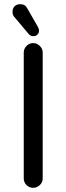

<svg xmlns="http://www.w3.org/2000/svg" viewBox="-20 -894 318 920"><path d="M117.2 -731.4 49.8 -811.5Q40 -821.3 40 -836.9Q40 -854.5 50.3 -864.3Q60.5 -874 77.1 -874Q100.6 -874 110.4 -854.5L160.2 -767.6Q167 -755.9 167 -748Q167 -736.3 159.7 -728.5Q152.3 -720.7 139.6 -720.7Q126 -720.7 117.2 -731.4ZM93.8 -39.1V-641.6Q93.8 -660.2 106.9 -673.8Q120.1 -687.5 138.7 -687.5Q157.2 -687.5 170.9 -673.8Q184.6 -660.2 184.6 -641.6V-39.1Q184.6 -20.5 170.9 -7.3Q157.2 5.9 138.7 5.9Q120.1 5.9 106.9 -7.3Q93.8 -20.5 93.8 -39.1Z"/></svg>

Font: jf-openhuninn-1.1
Style: Regular
Weight: 400
Designer: [Kosugi Maru]
      Designed by Motoya company      

      [Varela Round]
      Joe Prince(Latin component); Avraham Co
Foundry: justfont CO.,LTD.
Version: 1.1